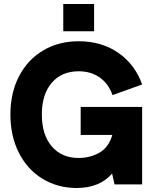

<svg xmlns="http://www.w3.org/2000/svg" viewBox="-20 -921 778 959"><path d="M32 -349Q32 -457 75 -540Q118 -623 195.5 -669Q273 -715 373 -715Q487 -715 570.5 -657.5Q654 -600 690 -499L542 -446Q522 -503 478 -534Q434 -565 373 -565Q288 -565 238.5 -507.5Q189 -450 189 -349Q189 -248 238.5 -190Q288 -132 373 -132Q430 -132 476.5 -158.5Q523 -185 541 -247H383V-387H690V0H552L540 -54Q477 18 363 18Q268 18 192.5 -28Q117 -74 74.5 -157.5Q32 -241 32 -349ZM296 -901H450V-765H296Z"/></svg>

Font: Hanken Grotesk Black
Style: Regular
Weight: 900
Designer: Alfredo Marco Pradil
Foundry: Hanken Design Co.
Version: Version 3.014